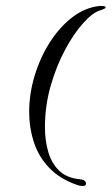

<svg xmlns="http://www.w3.org/2000/svg" viewBox="-20 -571 375 645"><path d="M257 54Q249 54 238 50Q181 30 145.5 -7Q110 -44 94 -93Q78 -142 78 -195Q78 -256 96.5 -317Q115 -378 147.5 -429Q180 -480 223 -513Q266 -546 315 -551H321Q335 -551 335 -546Q335 -542 316 -536Q292 -529 260.5 -494.5Q229 -460 199.5 -405.5Q170 -351 150.5 -283.5Q131 -216 131 -143Q131 -98 142.5 -59.5Q154 -21 179.5 3Q205 27 247 31Q269 33 269 46Q269 54 257 54Z"/></svg>

Font: Comforter
Style: Regular
Weight: 400
Designer: Robert E. Leuschke
Foundry: Robert E. Leuschke
Version: Version 1.013; ttfautohint (v1.8.3)